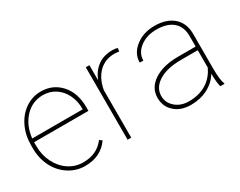

<svg xmlns="http://www.w3.org/2000/svg" viewBox="-73 -870 1512 1212"><g transform="rotate(-30 683.0 -264.0)"><path d="M273.9 9.8C351.6 9.8 409.7 -18.6 449.2 -75.7C449.2 -75.7 430.7 -88.9 430.7 -88.9C430.7 -88.9 430.7 -88.9 430.7 -88.9C411.6 -64 389.6 -45.9 364.7 -34.2C339.8 -22 309.6 -16.1 273.9 -16.1C273.9 -16.1 273.9 -16.1 273.9 -16.1C236.8 -16.1 202.6 -26.4 170.9 -47.4C139.2 -68.4 114.3 -97.2 96.2 -133.8C78.1 -170.4 68.8 -210 68.8 -252.9C68.8 -252.9 68.8 -281.7 68.8 -281.7C68.8 -281.7 464.8 -281.7 464.8 -281.7C464.8 -281.7 464.8 -309.6 464.8 -309.6C464.8 -309.6 464.8 -309.6 464.8 -309.6C464.8 -377.9 446.3 -433.1 408.7 -475.1C371.1 -517.1 323.2 -538.1 264.2 -538.1C264.2 -538.1 264.2 -538.1 264.2 -538.1C223.6 -538.1 186.5 -526.9 152.3 -503.9C118.2 -481 91.3 -449.2 71.8 -408.7C52.2 -368.2 42.5 -323.2 42.5 -274.4C42.5 -274.4 42.5 -252.4 42.5 -252.4C42.5 -252.4 42.5 -252.4 42.5 -252.4C42.5 -203.6 52.7 -159.2 72.8 -119.1C92.8 -79.1 121.1 -47.9 156.7 -24.9C192.4 -2 231.4 9.8 273.9 9.8C273.9 9.8 273.9 9.8 273.9 9.8ZM264.2 -511.7C296.9 -511.7 326.7 -503.4 353.5 -486.3C379.9 -469.2 400.9 -445.3 416 -414.6C431.2 -383.8 438.5 -350.1 438.5 -314.5C438.5 -314.5 438.5 -308.1 438.5 -308.1C438.5 -308.1 70.3 -308.1 70.3 -308.1C70.3 -308.1 70.3 -308.1 70.3 -308.1C76.7 -367.2 97.7 -416 133.3 -454.6C168.9 -492.7 212.9 -511.7 264.2 -511.7C264.2 -511.7 264.2 -511.7 264.2 -511.7Z M823.7 -532.7C823.7 -532.7 823.7 -532.7 823.7 -532.7C814.5 -536.1 801.8 -538.1 786.6 -538.1C786.6 -538.1 786.6 -538.1 786.6 -538.1C743.2 -538.1 707.5 -527.3 678.7 -505.9C649.9 -484.4 628.4 -455.1 614.3 -418.5C614.3 -418.5 614.3 -528.3 614.3 -528.3C614.3 -528.3 587.9 -528.3 587.9 -528.3C587.9 -528.3 587.9 0 587.9 0C587.9 0 614.3 0 614.3 0C614.3 0 614.3 -346.2 614.3 -346.2C614.3 -346.2 614.3 -346.2 614.3 -346.2C623.5 -398.4 643.6 -439.5 673.8 -468.8C704.1 -497.6 741.7 -512.2 786.6 -512.2C786.6 -512.2 820.8 -509.3 820.8 -509.3C820.8 -509.3 823.7 -532.7 823.7 -532.7Z M1293.9 0C1293.9 0 1293.9 -4.4 1293.9 -4.4C1293.9 -4.4 1293.9 -4.4 1293.9 -4.4C1284.7 -25.4 1280.3 -64.5 1280.3 -122.6C1280.3 -122.6 1280.3 -375 1280.3 -375C1280.3 -375 1280.3 -375 1280.3 -375C1279.3 -426.8 1262.2 -466.8 1228.5 -495.6C1194.8 -523.9 1149.9 -538.1 1092.8 -538.1C1092.8 -538.1 1092.8 -538.1 1092.8 -538.1C1038.1 -538.1 991.7 -522.9 954.1 -493.2C916.5 -463.4 897.5 -426.8 897.5 -383.8C897.5 -383.8 923.8 -382.8 923.8 -382.8C923.8 -382.8 923.8 -382.8 923.8 -382.8C923.8 -419.4 939.9 -449.7 972.2 -474.6C1004.4 -499.5 1044.4 -511.7 1092.8 -511.7C1092.8 -511.7 1092.8 -511.7 1092.8 -511.7C1144.5 -511.7 1184.6 -499.5 1212.4 -475.1C1240.2 -450.7 1253.9 -416.5 1253.9 -372.1C1253.9 -372.1 1253.9 -294.9 1253.9 -294.9C1253.9 -294.9 1123.5 -294.9 1123.5 -294.9C1123.5 -294.9 1123.5 -294.9 1123.5 -294.9C1050.8 -294.4 992.7 -279.3 949.2 -250.5C905.3 -221.2 883.3 -182.1 883.3 -133.8C883.3 -133.8 883.3 -133.8 883.3 -133.8C883.3 -91.3 898.4 -56.6 928.2 -30.3C958 -3.4 997.1 9.8 1045.9 9.8C1045.9 9.8 1045.9 9.8 1045.9 9.8C1091.3 9.8 1132.3 0.5 1168.5 -18.1C1204.6 -36.6 1232.9 -63 1253.9 -96.7C1253.9 -96.7 1253.9 -96.7 1253.9 -96.7C1253.9 -54.7 1257.3 -22.5 1263.7 0C1263.7 0 1293.9 0 1293.9 0ZM1045.9 -16.1C1006.3 -16.1 974.1 -27.3 948.2 -49.8C922.4 -72.3 909.7 -99.6 909.7 -131.8C909.7 -131.8 909.7 -131.8 909.7 -131.8C909.7 -168.5 925.8 -198.7 958.5 -223.1C958.5 -223.1 958.5 -223.1 958.5 -223.1C998.5 -252.9 1056.2 -268.1 1131.8 -268.1C1131.8 -268.1 1253.9 -268.1 1253.9 -268.1C1253.9 -268.1 1253.9 -142.6 1253.9 -142.6C1253.9 -142.6 1253.9 -142.6 1253.9 -142.6C1235.8 -102.5 1209.5 -71.3 1173.8 -49.3C1138.2 -27.3 1095.2 -16.1 1045.9 -16.1C1045.9 -16.1 1045.9 -16.1 1045.9 -16.1Z"/></g></svg>

Font: WOX
Style: Regular
Weight: 500
Designer: Google
Foundry: ""
Version: ""